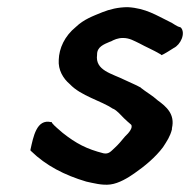

<svg xmlns="http://www.w3.org/2000/svg" viewBox="-20 -515 530 536"><path d="M65 -95 67 -93C108 -53 160 -26 221 -8C240 -4 265 3 288 0C312 -3 338 -19 355 -31C384 -51 414 -76 435 -104C446 -121 455 -134 460 -154V-157C469 -196 445 -217 420 -235C406 -248 388 -258 373 -270V-271H372C358 -279 344 -284 330 -291C292 -310 245 -318 251 -362V-363C251 -384 269 -391 288 -399H289C298 -404 309 -409 323 -409C342 -409 354 -401 369 -394C387 -384 407 -376 429 -363L431 -361C435 -362 464 -380 465 -381C484 -390 499 -422 485 -438L483 -439C471 -442 464 -450 452 -455C417 -472 387 -492 337 -495C310 -495 286 -489 266 -481C239 -470 214 -461 192 -440C160 -414 145 -380 144 -348C142 -320 156 -296 175 -280C206 -247 262 -234 296 -211H297C308 -205 317 -194 326 -185C333 -178 337 -175 346 -167C352 -159 340 -144 329 -134C319 -122 311 -112 300 -102C290 -93 284 -84 269 -87C222 -99 193 -114 155 -144C144 -154 133 -162 125 -172V-174H123C82 -184 73 -133 65 -97Z"/></svg>

Font: Hussar Pisanka
Style: SbdKur
Weight: 600
Designer: Robert Jablonski
Foundry: Cannot Into Space Fonts
Version: Version 1.070